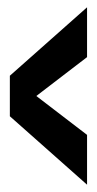

<svg xmlns="http://www.w3.org/2000/svg" viewBox="-20 -506 266 526"><path d="M218.5 0 7 -187.5V-298.5L218.5 -486V-349.5L79.5 -243L218.5 -136.5Z"/></svg>

Font: Anybody UltraCondensed ExtraBold
Style: Regular
Weight: 800
Width: 1
Designer: Tyler Finck
Foundry: Etcetera Type Company
Version: Version 1.010; ttfautohint (v1.8.3) -l 8 -r 50 -G 200 -x 14 